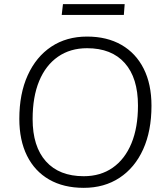

<svg xmlns="http://www.w3.org/2000/svg" viewBox="-20 -896 805 924"><path d="M383 8Q286 8 216.5 -32Q147 -72 110 -146.5Q73 -221 73 -324Q73 -445 113.5 -534Q154 -623 227 -671.5Q300 -720 399 -720Q495 -720 564.5 -680Q634 -640 671.5 -565.5Q709 -491 709 -387Q709 -266 669 -177.5Q629 -89 555.5 -40.5Q482 8 383 8ZM383 -48Q464 -48 522.5 -89Q581 -130 612.5 -206Q644 -282 644 -388Q644 -521 580.5 -592.5Q517 -664 399 -664Q318 -664 259 -623Q200 -582 168.5 -506Q137 -430 137 -323Q137 -191 201 -119.5Q265 -48 383 -48ZM277 -824 283 -876H580L576 -824Z"/></svg>

Font: Muli Light
Style: Italic
Weight: 300
Italic angle: -4.541°
Designer: Vernon Adams
Foundry: Vernon Adams
Version: Version 2.100; ttfautohint (v1.8.1.43-b0c9)